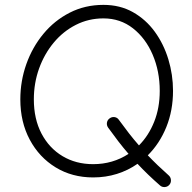

<svg xmlns="http://www.w3.org/2000/svg" viewBox="-20 -705 785 784"><path d="M360.4 19.5Q274.4 19.5 207.3 -21.5Q140.1 -62.5 101.6 -134.5Q63 -206.5 63 -299.3Q63 -374 87.6 -443.4Q112.3 -512.7 157.5 -567.1Q202.6 -621.6 264.9 -653.3Q327.1 -685.1 402.3 -685.1Q470.2 -685.1 522.9 -655.3Q575.7 -625.5 612.1 -575.4Q648.4 -525.4 667.5 -462.6Q686.5 -399.9 686.5 -334Q686.5 -253.9 659.2 -186.3Q631.8 -118.7 583.5 -70.8Q622.6 -29.8 668.9 11.2Q677.2 18.6 678 30Q678.7 41.5 671.4 49.8Q664.1 58.1 652.8 58.8Q641.6 59.6 633.3 52.2Q583.5 8.8 541.5 -36.1Q503.4 -9.3 457.5 5.1Q411.6 19.5 360.4 19.5ZM360.4 -34.7Q440.4 -34.7 504.9 -76.7Q483.4 -101.6 462.9 -128.2Q442.4 -154.8 421.4 -184.1Q415 -193.4 416.7 -204.3Q418.5 -215.3 427.7 -221.7Q437 -228.5 448 -226.8Q459 -225.1 465.3 -215.8Q486.3 -187 506.3 -161.1Q526.4 -135.3 547.4 -111.3Q586.9 -150.9 609.6 -207.8Q632.3 -264.6 632.3 -334Q632.3 -414.1 603.5 -481.4Q574.7 -548.8 522.9 -589.4Q471.2 -629.9 402.3 -629.9Q341.8 -629.9 289.8 -603.5Q237.8 -577.1 199.5 -531Q161.1 -484.9 139.6 -425.3Q118.2 -365.7 118.2 -299.3Q118.2 -219.2 149.4 -159.7Q180.7 -100.1 235.4 -67.4Q290 -34.7 360.4 -34.7Z"/></svg>

Font: Mikhak-DS2-FD Light
Style: Regular
Weight: 300
Designer: Amin Abedi
Version: Version 3.2